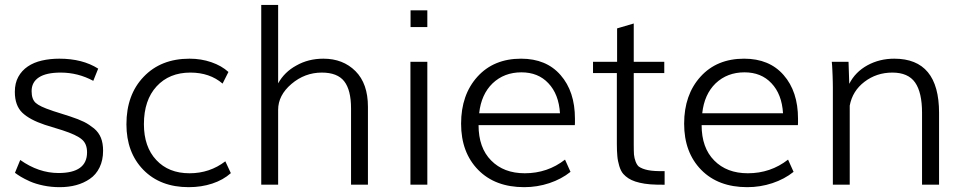

<svg xmlns="http://www.w3.org/2000/svg" viewBox="-20 -753 3954 783"><path d="M223.1 10.3Q189 10.3 157.2 3.7Q125.5 -2.9 102.1 -13.2Q78.6 -23.9 64.9 -32.2Q51.3 -40.5 41 -48.3L62.5 -100.6Q137.7 -47.4 218.8 -47.4Q335 -47.4 335 -131.8Q335 -167.5 313 -185.1Q292 -203.1 234.9 -221.7L162.6 -244.1Q101.1 -264.6 70.8 -293.5Q40.5 -322.8 40.5 -378.4Q40.5 -414.1 54.7 -439.7Q68.8 -465.3 93.3 -481.9Q117.7 -498.5 150.9 -506.1Q184.1 -513.7 222.2 -513.7Q316.4 -513.7 380.4 -473.1L360.4 -423.3Q297.9 -457 227.5 -457Q168.5 -457 138.7 -437.5Q108.9 -418 108.9 -381.3Q108.9 -348.6 125.5 -333.5Q142.1 -318.4 191.4 -302.2Q192.4 -301.8 197.3 -300Q202.1 -298.3 210.4 -295.9L245.6 -284.7L265.6 -278.3Q283.2 -272.5 297.1 -267.1Q311 -261.7 322.8 -255.9Q334.5 -250 344.2 -243.4Q354 -236.8 363.8 -229Q382.8 -212.9 391.6 -190.9Q400.4 -168.9 400.4 -138.2Q400.4 -99.6 386 -70.1Q371.6 -40.5 346.2 -23.4Q321.3 -6.3 290.5 2Q259.8 10.3 223.1 10.3Z M749.5 10.3Q633.8 10.3 564.5 -60.5Q495.6 -131.3 495.6 -246.1Q495.6 -366.7 565.9 -439.9Q636.2 -513.7 752.9 -513.7Q800.3 -513.7 842 -499.3Q883.8 -484.9 911.6 -459.5L887.7 -412.1Q835.4 -457 756.3 -457Q670.4 -457 618.7 -400.9Q566.9 -344.7 566.9 -246.6Q566.9 -154.3 617.2 -100.6Q667.5 -46.4 752.9 -46.4Q835.4 -46.4 898.9 -95.2L921.4 -46.9Q890.1 -19 845.7 -4.4Q801.3 10.3 749.5 10.3Z M1045.4 0V-732.9H1114.3V-413.1Q1140.1 -459.5 1188.5 -485.8Q1237.3 -513.7 1298.8 -513.7Q1378.9 -513.7 1429.7 -462.9Q1480.5 -412.1 1480.5 -317.4V0H1411.6V-311Q1411.6 -385.7 1383.8 -421.4Q1356 -457 1292.5 -457Q1223.1 -457 1168.5 -410.6Q1114.3 -364.3 1114.3 -305.2V0Z M1654.3 -642.6V-710.9H1722.7V-642.6ZM1653.8 0V-501H1722.7V0Z M1934.1 -291H2263.7Q2258.8 -369.1 2216.3 -413.6Q2174.8 -458 2106.4 -458Q2036.1 -458 1988.8 -413.1Q1942.4 -368.2 1934.1 -291ZM2117.7 10.3Q1999.5 10.3 1930.2 -60.1Q1860.4 -131.3 1860.4 -248.5Q1860.4 -366.7 1927.2 -440.4Q1993.7 -513.7 2105 -513.7Q2208 -513.7 2266.1 -446.8Q2324.7 -379.9 2324.7 -269Q2324.7 -258.3 2324.7 -251.7Q2324.7 -245.1 2324.2 -242.7H1931.6Q1931.6 -150.4 1982.9 -98.6Q2034.2 -46.4 2120.1 -46.4Q2212.9 -46.4 2284.2 -102.1L2306.6 -52.2Q2269.5 -22.5 2220.2 -6.1Q2170.9 10.3 2117.7 10.3Z M2690.4 0.5Q2689.5 0.5 2685.1 0.5Q2680.7 0.5 2673.8 0H2658.2Q2630.4 -0.5 2608.9 -3.9Q2587.4 -7.3 2571 -12.7Q2554.7 -18.1 2542.7 -25.9Q2530.8 -33.7 2522 -43.5Q2511.7 -55.2 2505.4 -76.2Q2502.4 -86.4 2500.5 -95.9Q2498.5 -105.5 2497.6 -116.2Q2496.6 -127 2496.1 -139.2Q2495.6 -151.4 2495.6 -166V-455.1H2398.4V-501H2496.6V-637.2L2564.5 -657.2V-501H2689V-455.1H2564.5V-163.1Q2564.5 -150.4 2564.7 -140.6Q2564.9 -130.9 2565.4 -123Q2566.9 -107.9 2572 -94.5Q2577.1 -81.1 2584.5 -74.2Q2598.6 -64 2623 -59.1Q2647.5 -54.2 2690.4 -55.2Z M2843.8 -291H3173.3Q3168.5 -369.1 3126 -413.6Q3084.5 -458 3016.1 -458Q2945.8 -458 2898.4 -413.1Q2852.1 -368.2 2843.8 -291ZM3027.3 10.3Q2909.2 10.3 2839.8 -60.1Q2770 -131.3 2770 -248.5Q2770 -366.7 2836.9 -440.4Q2903.3 -513.7 3014.6 -513.7Q3117.7 -513.7 3175.8 -446.8Q3234.4 -379.9 3234.4 -269Q3234.4 -258.3 3234.4 -251.7Q3234.4 -245.1 3233.9 -242.7H2841.3Q2841.3 -150.4 2892.6 -98.6Q2943.8 -46.4 3029.8 -46.4Q3122.6 -46.4 3193.8 -102.1L3216.3 -52.2Q3179.2 -22.5 3129.9 -6.1Q3080.6 10.3 3027.3 10.3Z M3376.5 0V-396Q3376.5 -406.7 3376.2 -418.5Q3376 -430.2 3375.5 -442.9Q3375 -456.1 3374.5 -466.6Q3374 -477.1 3373.5 -485.4L3372.1 -501H3440.4L3443.4 -411.1Q3467.8 -459.5 3517.6 -486.8Q3566.9 -513.7 3627 -513.7Q3809.6 -513.7 3809.6 -293V0H3740.2V-293Q3740.2 -376 3711.9 -416.5Q3683.6 -457 3619.1 -457Q3554.7 -457 3505.4 -419.4Q3456.5 -382.3 3445.3 -322.3V0Z"/></svg>

Font: Ride Light
Style: Regular
Weight: 300
Version: Version 3.000